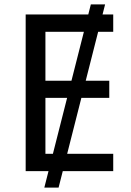

<svg xmlns="http://www.w3.org/2000/svg" viewBox="-20 -780 596 875"><path d="M459 -760 247 75H182L394 -760ZM496 0H97V-714H496V-635H187V-412H478V-334H187V-79H496Z"/></svg>

Font: Noto Sans IKEA
Style: Regular
Weight: 400
Designer: Monotype Design Team
Foundry: Monotype Imaging Inc.
Version: Version 2.001